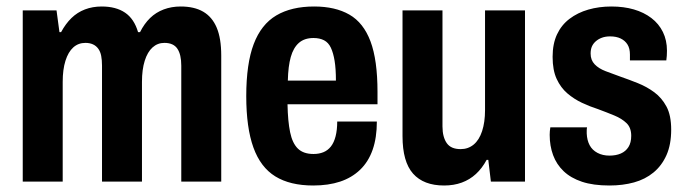

<svg xmlns="http://www.w3.org/2000/svg" viewBox="-20 -559 2113 591"><path d="M50 0V-527H154L163 -460H168Q182 -486 200 -503.5Q218 -521 241.5 -530Q265 -539 293 -539Q337 -539 365 -520Q393 -501 405 -460H411Q424 -486 442 -503.5Q460 -521 484 -530Q508 -539 536 -539Q578 -539 605.5 -523Q633 -507 647 -474Q661 -441 661 -388V0H538V-357Q538 -374 535 -387Q532 -400 526 -409Q520 -418 510 -422.5Q500 -427 486 -427Q465 -427 449.5 -413Q434 -399 425.5 -372Q417 -345 417 -307V0H294V-357Q294 -374 291.5 -387Q289 -400 282.5 -409Q276 -418 266 -422.5Q256 -427 243 -427Q221 -427 205.5 -413Q190 -399 181.5 -372Q173 -345 173 -307V0Z M944 12Q873 12 827.5 -16Q782 -44 760 -105Q738 -166 738 -263Q738 -363 761 -423.5Q784 -484 830.5 -511.5Q877 -539 947 -539Q1012 -539 1055.5 -514Q1099 -489 1120.5 -431.5Q1142 -374 1142 -276V-238H865Q866 -186 873 -152Q880 -118 897 -101.5Q914 -85 945 -85Q962 -85 975.5 -90.5Q989 -96 998.5 -108Q1008 -120 1013 -139.5Q1018 -159 1018 -185H1140Q1140 -135 1127 -98Q1114 -61 1088.5 -36.5Q1063 -12 1027 0Q991 12 944 12ZM866 -311H1014Q1014 -347 1010 -371.5Q1006 -396 998.5 -412Q991 -428 977.5 -435Q964 -442 945 -442Q917 -442 900 -427Q883 -412 875 -383.5Q867 -355 866 -311Z M1347 12Q1284 12 1251.5 -24.5Q1219 -61 1219 -140V-527H1342V-170Q1342 -153 1345.5 -140Q1349 -127 1355.5 -118Q1362 -109 1372.5 -104.5Q1383 -100 1398 -100Q1421 -100 1438 -114Q1455 -128 1464 -155.5Q1473 -183 1473 -220V-527H1596V0H1491L1483 -67H1478Q1464 -41 1445 -23.5Q1426 -6 1401.5 3Q1377 12 1347 12Z M1856 12Q1806 12 1771.5 0.5Q1737 -11 1715 -32Q1693 -53 1682.5 -81.5Q1672 -110 1672 -144Q1672 -149 1672.5 -155.5Q1673 -162 1674 -167H1787Q1786 -162 1786 -157.5Q1786 -153 1786 -148Q1787 -127 1795 -112Q1803 -97 1819 -88.5Q1835 -80 1856 -80Q1876 -80 1891 -86.5Q1906 -93 1914.5 -106.5Q1923 -120 1923 -141Q1923 -166 1908.5 -180Q1894 -194 1871 -203.5Q1848 -213 1821 -223Q1796 -231 1771.5 -242.5Q1747 -254 1726.5 -271.5Q1706 -289 1693.5 -316Q1681 -343 1681 -384Q1681 -424 1694.5 -453Q1708 -482 1733 -501Q1758 -520 1791 -529.5Q1824 -539 1862 -539Q1900 -539 1931 -530Q1962 -521 1985 -503.5Q2008 -486 2020.5 -460.5Q2033 -435 2033 -403Q2033 -396 2032.5 -387.5Q2032 -379 2031 -373H1919V-391Q1919 -410 1911.5 -422Q1904 -434 1890.5 -440.5Q1877 -447 1858 -447Q1844 -447 1833 -443Q1822 -439 1814 -432Q1806 -425 1802 -416Q1798 -407 1798 -394Q1798 -374 1810.5 -361Q1823 -348 1844 -340Q1865 -332 1890 -323Q1916 -314 1943.5 -303Q1971 -292 1994 -275Q2017 -258 2031.5 -231Q2046 -204 2046 -160Q2046 -114 2031.5 -81.5Q2017 -49 1991.5 -28Q1966 -7 1931.5 2.5Q1897 12 1856 12Z"/></svg>

Font: Archivo Condensed
Style: Bold
Weight: 700
Width: 3
Designer: Hector Gatti
Foundry: Omnibus-Type
Version: Version 2.001